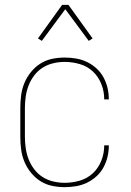

<svg xmlns="http://www.w3.org/2000/svg" viewBox="-20 -766 540 794"><path d="M247 8Q221 8 195 2.5Q169 -3 147 -17Q125 -31 108 -52Q91 -73 81 -97Q71 -121 67.5 -147.5Q64 -174 64 -200V-320Q64 -346 67.5 -372.5Q71 -399 81 -423Q91 -447 108 -468Q125 -489 147 -503Q169 -517 195 -522.5Q221 -528 247 -528Q271 -528 294.5 -524Q318 -520 339 -510Q360 -500 378 -484Q396 -468 407.5 -447Q419 -426 424.5 -403Q430 -380 430 -356V-355H411V-356Q411 -388 399 -418.5Q387 -449 364 -470.5Q341 -492 310 -501Q279 -510 247 -510Q224 -510 200.5 -504.5Q177 -499 157 -486.5Q137 -474 122 -454.5Q107 -435 98.5 -413Q90 -391 86.5 -367.5Q83 -344 83 -320V-200Q83 -176 86.5 -152.5Q90 -129 98.5 -107Q107 -85 122 -65.5Q137 -46 157 -33.5Q177 -21 200.5 -15.5Q224 -10 247 -10Q279 -10 310 -19Q341 -28 364 -49.5Q387 -71 399 -101.5Q411 -132 411 -164V-165H430V-164Q430 -140 424.5 -117Q419 -94 407.5 -73Q396 -52 378 -36Q360 -20 339 -10Q318 0 294.5 4Q271 8 247 8ZM153 -597 137 -607 237 -746H263L363 -607L347 -597L250 -728Z"/></svg>

Font: Iosevka Term Curly Thin
Style: Regular
Weight: 100
Designer: Belleve Invis
Foundry: Belleve Invis
Version: Version 32.3.0